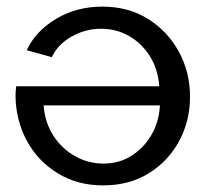

<svg xmlns="http://www.w3.org/2000/svg" viewBox="-20 -551 631 581"><path d="M292 10Q214 10 154 -27Q94 -64 61 -125.5Q28 -187 27 -260Q27 -276 29 -290H462Q458 -342 433.5 -381Q409 -420 370.5 -442Q332 -464 286 -464Q238 -464 196 -440Q154 -416 137 -378L61 -399Q87 -456 149 -493.5Q211 -531 290 -531Q368 -531 427.5 -494Q487 -457 521 -395Q555 -333 555 -258Q555 -185 522 -124Q489 -63 430 -26.5Q371 10 292 10ZM293 -56Q340 -56 377 -79Q414 -102 437.5 -141.5Q461 -181 464 -232H112Q116 -180 141.5 -140.5Q167 -101 207 -78.5Q247 -56 293 -56Z"/></svg>

Font: Raleway Medium
Style: Regular
Weight: 500
Designer: Matt McInerney, Pablo Impallari, Rodrigo Fuenzalida
Foundry: Matt McInerney, Pablo Impallari, Rodrigo Fuenzalida
Version: Version 4.026